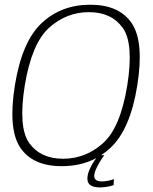

<svg xmlns="http://www.w3.org/2000/svg" viewBox="-20 -700 650 814"><path d="M242 4.5Q323.5 4.5 388 -29.5Q383 -23.5 378 -15.5Q366.5 2 358.5 21.5Q350.5 41 350.5 56.5Q350.5 70.5 357 78.8Q363.5 87 375.2 90.8Q387 94.5 401 94.5Q413 94.5 425.2 93Q437.5 91.5 447.5 89Q457.5 86.5 461.5 85L463 59.5Q458.5 61.5 449.8 63.8Q441 66 431 67.5Q421 69 411 69Q395 69 387.2 63Q379.5 57 379.5 46Q379.5 34 387.2 16.8Q395 -0.5 405.2 -17Q415.5 -33.5 422.5 -42H408.5Q429.5 -55.5 448.5 -73.5Q532 -151 562 -337.5Q591.5 -523 538.5 -601.5Q485.5 -680 362.5 -680Q240 -680 156.5 -602Q73 -524 43 -337.5Q13.5 -152 66.2 -73.8Q119 4.5 242 4.5ZM247.5 -27Q152 -27 104.2 -93.2Q56.5 -159.5 85 -337.5Q114.5 -516 188 -582.2Q261.5 -648.5 357 -648.5Q452.5 -648.5 500.2 -582.2Q548 -516 519.5 -337.5Q490.5 -159 416.8 -93Q343 -27 247.5 -27Z"/></svg>

Font: Anybody Thin ExtraLight
Style: Italic
Weight: 250
Italic angle: -10°
Version: Version 1.113;gftools[0.9.25]